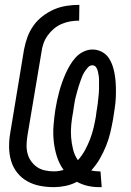

<svg xmlns="http://www.w3.org/2000/svg" viewBox="-20 -763 540 791"><path d="M388 8Q363 8 340 2.5Q317 -3 297 -14Q274 -2 249.5 3Q225 8 202 8Q172 8 144 2.5Q116 -3 92 -16.5Q68 -30 51 -51.5Q34 -73 26 -99.5Q18 -126 17.5 -155.5Q17 -185 22 -214L79 -559Q84 -585 93 -610Q102 -635 118 -657.5Q134 -680 156.5 -697Q179 -714 203.5 -724.5Q228 -735 254.5 -739Q281 -743 307 -743L306 -678Q289 -678 270.5 -675Q252 -672 234.5 -664.5Q217 -657 202.5 -645Q188 -633 176.5 -617Q165 -601 159 -583.5Q153 -566 151 -549L93 -204Q90 -185 89.5 -166.5Q89 -148 93.5 -130.5Q98 -113 108.5 -98.5Q119 -84 133 -74.5Q147 -65 165 -61Q183 -57 202 -57Q212 -57 222 -58.5Q232 -60 242 -63Q224 -88 214.5 -118Q205 -148 201.5 -180Q198 -212 200.5 -245Q203 -278 208 -311Q211 -330 215 -348.5Q219 -367 224 -385.5Q229 -404 235.5 -422.5Q242 -441 250 -459Q258 -477 268 -494Q278 -511 291.5 -526Q305 -541 323.5 -550Q342 -559 361 -559Q382 -559 400.5 -549Q419 -539 429.5 -522Q440 -505 446 -485Q452 -465 454.5 -444Q457 -423 457.5 -402Q458 -381 457 -359.5Q456 -338 452.5 -316Q449 -294 446 -273Q441 -245 434.5 -217Q428 -189 417 -162Q406 -135 391.5 -109.5Q377 -84 356 -61Q363 -59 371.5 -58Q380 -57 388 -57H394L399 8ZM301 -103Q318 -122 330 -144Q342 -166 351 -189.5Q360 -213 365.5 -236.5Q371 -260 375 -283Q376 -293 377.5 -302.5Q379 -312 380.5 -321Q382 -330 383 -339.5Q384 -349 385 -358.5Q386 -368 387 -377.5Q388 -387 388 -396.5Q388 -406 388 -415Q388 -424 388 -433.5Q388 -443 386.5 -452Q385 -461 383 -470Q381 -479 375.5 -486.5Q370 -494 360 -494Q350 -494 342 -485Q334 -476 328 -466.5Q322 -457 318 -447Q314 -437 310.5 -426.5Q307 -416 303.5 -405.5Q300 -395 297.5 -384.5Q295 -374 292 -363.5Q289 -353 287.5 -342.5Q286 -332 284 -321.5Q282 -311 281 -301Q276 -275 273.5 -248.5Q271 -222 273 -197Q275 -172 281 -147.5Q287 -123 301 -103Z"/></svg>

Font: Iosevka Oblique
Style: Regular
Weight: 400
Italic angle: -9°
Monospace: yes
Designer: Belleve Invis
Foundry: Belleve Invis
Version: Version 32.5.0; ttfautohint (v1.8.4)